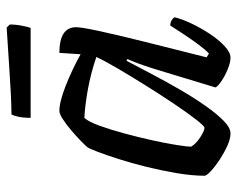

<svg xmlns="http://www.w3.org/2000/svg" viewBox="-86 -608 694 561"><g transform="rotate(-90 260.5 -327.0)"><path d="M152 0Q136 0 116 -9Q96 -18 76 -31Q56 -44 42.5 -56.5Q29 -69 28 -75Q28 -112 35.5 -156.5Q43 -201 54 -245.5Q65 -290 77 -327.5Q89 -365 98.5 -389.5Q108 -414 112 -419Q117 -425 131 -438.5Q145 -452 161.5 -466Q178 -480 193.5 -490Q209 -500 217 -500Q244 -500 291 -481.5Q338 -463 383 -438L387 -500Q462 -500 462 -451Q462 -436 451 -384.5Q440 -333 420 -253Q400 -173 374 -70L385 -63Q396 -73 410.5 -92.5Q425 -112 440 -134.5Q455 -157 467 -176Q475 -176 482 -172Q489 -168 491 -163Q486 -142 473 -114.5Q460 -87 442.5 -60.5Q425 -34 406.5 -17Q388 0 373 0Q359 0 339.5 -8Q320 -16 304.5 -26.5Q289 -37 286 -44L340 -222Q349 -251 357 -272Q365 -293 369 -301L364 -304Q346 -270 324.5 -229Q303 -188 279.5 -147.5Q256 -107 232.5 -73.5Q209 -40 188.5 -20Q168 0 152 0ZM168 -76Q173 -76 192.5 -101Q212 -126 238.5 -165.5Q265 -205 292.5 -249Q320 -293 342.5 -331.5Q365 -370 375 -392Q328 -408 281.5 -416.5Q235 -425 197 -427Q186 -415 174.5 -383.5Q163 -352 152 -311.5Q141 -271 132 -230.5Q123 -190 118 -158.5Q113 -127 113 -115Q122 -100 141 -88Q160 -76 168 -76ZM197.2 -584Q197.2 -607 200.8 -621.5Q204.4 -636 207.1 -640Q234.1 -640 270.6 -642Q307 -644 344.8 -646.5Q382.6 -649 414.1 -651Q445.6 -653 460.9 -654L469.9 -645Q469.9 -627 466.3 -609Q462.7 -591 460 -584Z"/></g></svg>

Font: Texturina
Style: Italic
Weight: 400
Italic angle: -11°
Designer: Guillermo Torres Carreño
Foundry: Omnibus-Type
Version: Version 1.002; ttfautohint (v1.8.3)